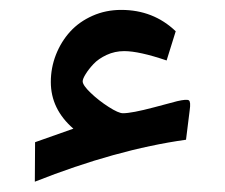

<svg xmlns="http://www.w3.org/2000/svg" viewBox="-20 -361 448 382"><path d="M357.4 -141.6 350.1 -83Q210.9 -63.5 49.3 0.5L49.8 -78.1L126 -105Q81.1 -144 81.1 -197.8Q81.1 -226.1 91.3 -252.2Q101.6 -278.3 119.6 -298.1Q137.7 -317.9 164.1 -329.6Q190.4 -341.3 221.2 -341.3Q285.2 -341.3 329.6 -298.8L311.5 -240.7Q256.8 -259.3 227.1 -259.3Q208.5 -259.3 192.1 -251.7Q175.8 -244.1 166 -233.6Q156.2 -223.1 150.4 -213.6Q144.5 -204.1 144.5 -199.2Q144.5 -191.4 160.6 -176Q176.8 -160.6 196.3 -148.2Q215.8 -135.7 224.6 -135.7Q242.2 -135.7 286.6 -147.5L332.5 -159.7Q351.6 -164.1 355.7 -161.4Q359.9 -158.7 357.4 -141.6Z"/></svg>

Font: Sahel FD
Style: FD
Weight: 400
Foundry: Saber Rastikerdar (saber.rastikerdar@gmail.com)
Version: Version 3.3.1